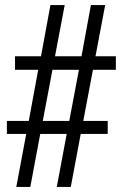

<svg xmlns="http://www.w3.org/2000/svg" viewBox="-20 -734 483 754"><path d="M44 0H99L138 -208H242L203 0H258L297 -208H403V-259H307L345 -460H435V-513H355L393 -714H337L300 -513H196L234 -714H178L141 -513H39V-460H130L93 -259H7V-208H83ZM148 -259 186 -460H290L252 -259Z"/></svg>

Font: Noto Serif Lao ExtCond
Style: Regular
Weight: 400
Width: 2
Designer: Monotype Design Team
Foundry: Monotype Imaging Inc.
Version: Version 2.004